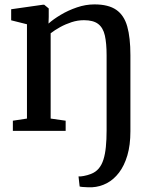

<svg xmlns="http://www.w3.org/2000/svg" viewBox="-20 -580 678 851"><path d="M388.5 250Q381 250.5 369.2 250Q357.5 249.5 347 248.8Q336.5 248 333 246.5L328 202Q335 203 351.2 200Q367.5 197 383 191Q404 183 417.5 167Q431 151 438.5 127.2Q446 103.5 449.2 71.2Q452.5 39 452.5 -2.5V-335Q452.5 -388 444.8 -422.5Q437 -457 415.2 -473.8Q393.5 -490.5 352 -490.5Q324.5 -490.5 297.5 -481.8Q270.5 -473 246.5 -459.8Q222.5 -446.5 204.5 -432.5V-54.5L271 -45V0H37V-45L99.5 -54.5V-472.5L29.5 -490V-539L170 -559H176L196 -542.5V-505L195 -475.5Q216 -494.5 249 -514.2Q282 -534 320.8 -547.2Q359.5 -560.5 398.5 -560.5Q460.5 -560.5 495.2 -536.5Q530 -512.5 544 -462.8Q558 -413 558 -335.5V2Q558 63 544.5 108.8Q531 154.5 507.5 185.2Q484 216 453.5 232Q423 248 388.5 250Z"/></svg>

Font: Merriweather 36pt
Style: Regular
Weight: 400
Designer: Eben Sorkin
Foundry: Eben Sorkin
Version: Version 2.100